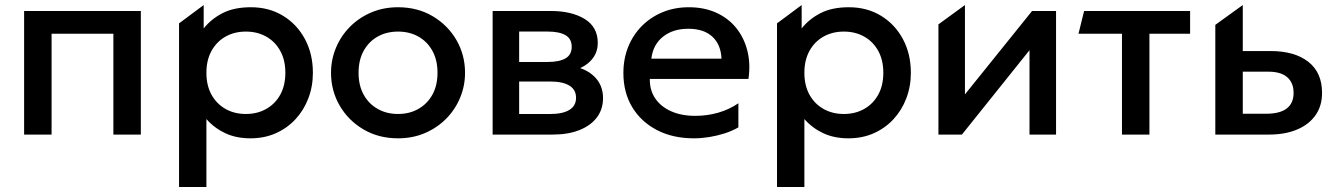

<svg xmlns="http://www.w3.org/2000/svg" viewBox="-20 -539 5354 769"><path d="M76.6 0V-495H544.1V0H434.1V-404H186.6V0Z M697.1 210V-445.4L795.8 -518.8V-425.2Q825.6 -462.8 871.5 -486.4Q917.4 -510 984.9 -510Q1057.6 -510 1113.7 -475.8Q1169.8 -441.6 1201.5 -382.2Q1233.2 -322.8 1233.2 -247.5Q1233.2 -192.9 1215 -145.2Q1196.9 -97.6 1163.6 -61.6Q1130.3 -25.6 1084.6 -5.3Q1038.9 15 983.4 15Q925.4 15 881.4 -5.9Q837.4 -26.9 806.7 -62.2V210ZM964.8 -82.5Q1010.8 -82.5 1046.5 -102.8Q1082.2 -123 1102.6 -159.9Q1122.9 -196.9 1122.9 -247.5Q1122.9 -298.1 1102.5 -335.2Q1082.1 -372.3 1046.3 -392.4Q1010.6 -412.5 964.8 -412.5Q919 -412.5 883.3 -392.4Q847.6 -372.3 827.1 -335.2Q806.7 -298.1 806.7 -247.5Q806.7 -196.9 827 -159.9Q847.4 -123 883.1 -102.8Q918.8 -82.5 964.8 -82.5Z M1574.2 15Q1496.2 15 1435.6 -20.8Q1375 -56.6 1340.4 -116.2Q1305.8 -175.9 1305.8 -247.5Q1305.8 -300.2 1325.7 -347.7Q1345.5 -395.2 1381.6 -431.7Q1417.8 -468.1 1466.8 -489.1Q1515.8 -510 1574.2 -510Q1652.1 -510 1712.8 -474.2Q1773.4 -438.4 1808 -378.8Q1842.6 -319.1 1842.6 -247.5Q1842.6 -194.8 1822.7 -147.3Q1802.9 -99.8 1766.8 -63.3Q1730.6 -26.9 1681.7 -5.9Q1632.8 15 1574.2 15ZM1574.2 -82.5Q1620 -82.5 1655.7 -102.8Q1691.4 -123 1711.9 -159.9Q1732.3 -196.9 1732.3 -247.5Q1732.3 -298.1 1712 -335.2Q1691.6 -372.3 1655.9 -392.4Q1620.2 -412.5 1574.2 -412.5Q1528.2 -412.5 1492.5 -392.4Q1456.8 -372.3 1436.4 -335.2Q1416.1 -298.1 1416.1 -247.5Q1416.1 -196.9 1436.5 -159.9Q1456.9 -123 1492.7 -102.8Q1528.4 -82.5 1574.2 -82.5Z M1953.1 0V-495H2185.9Q2269.6 -495 2321.9 -462.9Q2374.2 -430.8 2374.2 -367Q2374.2 -337 2359.9 -313.8Q2345.7 -290.6 2320.3 -275.1Q2294.9 -259.6 2261.4 -252.6L2258.2 -277Q2323.7 -267.8 2359.5 -233.3Q2395.3 -198.9 2395.3 -146.1Q2395.3 -101.7 2370.7 -68.8Q2346 -36 2300.7 -18Q2255.4 0 2193.9 0ZM2059.3 -82.4H2184.1Q2233.4 -82.4 2260.3 -98.7Q2287.2 -115.1 2287.2 -147.2Q2287.2 -179.8 2260.6 -196.1Q2234 -212.5 2184.1 -212.5H2045.2V-290.8H2173.8Q2219.6 -290.8 2244.7 -305.1Q2269.8 -319.4 2269.8 -351.9Q2269.8 -383.8 2244.8 -398.2Q2219.8 -412.6 2173.8 -412.6H2059.3Z M2759.1 15Q2675.2 15 2611.7 -17.8Q2548.1 -50.6 2512.4 -109.4Q2476.8 -168.3 2476.8 -246.6Q2476.8 -303.7 2496.3 -351.9Q2515.9 -400.1 2551.3 -435.5Q2586.8 -470.9 2634.6 -490.5Q2682.3 -510 2738.9 -510Q2800.2 -510 2848.3 -488.3Q2896.4 -466.6 2928.2 -427.6Q2959.9 -388.6 2973.2 -336.3Q2986.6 -284.1 2977.7 -222.8H2582.7Q2581.8 -178.5 2604 -145.3Q2626.2 -112.2 2667.5 -93.6Q2708.8 -75 2764.9 -75Q2812.4 -75 2856.7 -87.7Q2900.9 -100.4 2937.4 -125.4V-28.8Q2912.2 -14.4 2882.1 -4.7Q2851.9 4.9 2820.5 10Q2789 15 2759.1 15ZM2588.8 -304H2869.7Q2867.5 -360.1 2833.4 -391.9Q2799.3 -423.8 2736.7 -423.8Q2675.2 -423.8 2635.3 -391.9Q2595.4 -360.1 2588.8 -304Z M3092.1 210V-445.4L3190.8 -518.8V-425.2Q3220.6 -462.8 3266.5 -486.4Q3312.4 -510 3379.9 -510Q3452.6 -510 3508.7 -475.8Q3564.8 -441.6 3596.5 -382.2Q3628.2 -322.8 3628.2 -247.5Q3628.2 -192.9 3610 -145.2Q3591.9 -97.6 3558.6 -61.6Q3525.3 -25.6 3479.6 -5.3Q3433.9 15 3378.4 15Q3320.4 15 3276.4 -5.9Q3232.4 -26.9 3201.7 -62.2V210ZM3359.8 -82.5Q3405.8 -82.5 3441.5 -102.8Q3477.2 -123 3497.6 -159.9Q3517.9 -196.9 3517.9 -247.5Q3517.9 -298.1 3497.5 -335.2Q3477.1 -372.3 3441.3 -392.4Q3405.6 -412.5 3359.8 -412.5Q3314 -412.5 3278.3 -392.4Q3242.6 -372.3 3222.1 -335.2Q3201.7 -298.1 3201.7 -247.5Q3201.7 -196.9 3222 -159.9Q3242.4 -123 3278.1 -102.8Q3313.8 -82.5 3359.8 -82.5Z M3738.6 0V-441.4L3844.8 -518.8V-161L4113.7 -495H4209.7V0H4103.4V-338L3832.7 0Z M4473.7 0V-404H4299.6L4322.1 -495H4746.6V-404H4583.7V0Z M4847.6 0V-439.5L4957.6 -518.8V-83.5H5051.9Q5106.2 -83.5 5133.6 -104.5Q5161.1 -125.5 5161.1 -166.9Q5161.1 -207.8 5135.5 -229.8Q5109.9 -251.9 5060.6 -251.9H4942.7V-334.6H5068.8Q5164.9 -334.6 5220 -291.6Q5275.1 -248.6 5275.1 -166.9Q5275.1 -114.4 5248.6 -77.1Q5222.2 -39.8 5174.4 -19.9Q5126.6 0 5062.6 0Z"/></svg>

Font: Geologica-Sharp
Style: Regular
Weight: 100
Designer: Sindre Bremnes, Frode Helland
Foundry: Monokrom Skriftforlag AS
Version: Version 1.010;gftools[0.9.28]